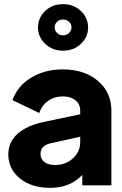

<svg xmlns="http://www.w3.org/2000/svg" viewBox="-20 -892 586 924"><path d="M283 -648Q232 -648 197.5 -681Q163 -714 163 -759Q163 -807 197.5 -839.5Q232 -872 283 -872Q335 -872 369.5 -839Q404 -806 404 -759Q404 -714 369.5 -681Q335 -648 283 -648ZM283 -798Q266 -798 254.5 -787Q243 -776 243 -760Q243 -745 254.5 -733.5Q266 -722 283 -722Q301 -722 312.5 -733.5Q324 -745 324 -760Q324 -776 312.5 -787Q301 -798 283 -798ZM282 -558Q386 -558 451 -503Q516 -448 516 -360V0H376V-50Q317 12 222 12Q131 12 75.5 -33.5Q20 -79 20 -149Q20 -209 65.5 -249Q111 -289 195 -306L366 -342V-360Q366 -391 343 -409.5Q320 -428 282 -428Q242 -428 211.5 -406.5Q181 -385 169 -348L40 -410Q64 -478 129.5 -518Q195 -558 282 -558ZM245 -98Q296 -98 331 -130Q366 -162 366 -208V-234L222 -202Q175 -191 175 -151Q175 -126 194 -112Q213 -98 245 -98Z"/></svg>

Font: Plus Jakarta Display
Style: Bold
Weight: 700
Designer: Gumpita Rahayu
Foundry: Tokotype Studio
Version: Version 1.000;hotconv 1.0.109;makeotfexe 2.5.65596